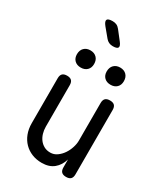

<svg xmlns="http://www.w3.org/2000/svg" viewBox="-243 -1121 1085 1240"><g transform="rotate(30 300.0 -501.0)"><path d="M415 -234V-515Q415 -538 426 -549Q437 -560 460 -560Q483 -560 494 -549Q505 -538 505 -515V-35Q505 -12 494 -1Q483 10 460 10Q437 10 426 -1Q415 -12 415 -35V-94Q401 -46 367 -18Q333 10 278 10Q238 10 204.5 -3.5Q171 -17 146.5 -42Q122 -67 108.5 -102Q95 -137 95 -180V-515Q95 -538 106 -549Q117 -560 140 -560Q163 -560 174 -549Q185 -538 185 -515V-206Q185 -180 192 -156.5Q199 -133 212.5 -115Q226 -97 246 -86Q266 -75 293 -75Q320 -75 342.5 -91Q365 -107 381 -130.5Q397 -154 406 -182Q415 -210 415 -234ZM411 -649Q382 -649 364.5 -666Q347 -683 347 -712Q347 -742 364.5 -759.5Q382 -777 411 -777Q440 -777 457.5 -759.5Q475 -742 475 -712Q475 -683 457.5 -666Q440 -649 411 -649ZM189 -649Q160 -649 142.5 -666Q125 -683 125 -712Q125 -742 142.5 -759.5Q160 -777 189 -777Q218 -777 235.5 -759.5Q253 -742 253 -712Q253 -683 235.5 -666Q218 -649 189 -649ZM247 -896 194 -960Q173 -986 179 -999Q185 -1012 219 -1012Q236 -1012 249 -1006Q262 -1000 273 -986L323 -922Q343 -897 337 -884.5Q331 -872 299 -872Q283 -872 270 -878Q257 -884 247 -896Z"/></g></svg>

Font: Maple Mono NF
Style: Regular
Weight: 400
Monospace: yes
Designer: subframe7536
Version: Version 7.000